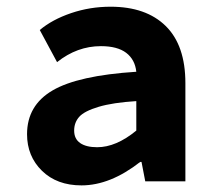

<svg xmlns="http://www.w3.org/2000/svg" viewBox="-20 -543 640 575"><path d="M224.1 12.2Q150.4 12.2 105.7 -31.5Q61 -75.2 61 -141.1Q61 -227.5 137.5 -272.2Q213.9 -316.9 388.2 -328.1Q384.3 -364.7 357.9 -384.8Q331.5 -404.8 282.2 -404.8Q210.9 -404.8 150.9 -356.9L99.1 -453.1Q136.2 -484.4 192.9 -503.7Q249.5 -522.9 311 -522.9Q417.5 -522.9 476.3 -465.1Q535.2 -407.2 535.2 -293.9V0H415L403.8 -58.1H399.9Q310.1 12.2 224.1 12.2ZM271 -102.1Q327.6 -102.1 388.2 -151.9V-240.2Q317.9 -235.8 275.4 -223.1Q232.9 -210.4 217.5 -193.4Q202.1 -176.3 202.1 -151.9Q202.1 -127 220.2 -114.5Q238.3 -102.1 271 -102.1Z"/></svg>

Font: Office Code Pro D Bold
Style: Regular
Weight: 700
Designer: Nathan Rutzky & Paul D. Hunt
Foundry: Adobe Systems Incorporated
Version: Version 1.004;PS 001.004;hotconv 1.0.70;makeotf.lib2.5.58329